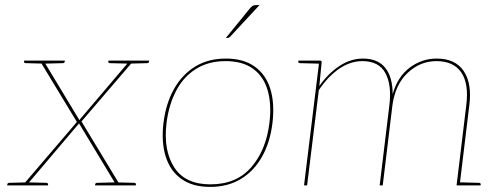

<svg xmlns="http://www.w3.org/2000/svg" viewBox="-20 -728 1959 754"><path d="M69 0 282 -249 136 -490H147Q151 -490 152.5 -487.5Q154 -485 155 -483L292 -256Q291 -255 293.5 -258.5Q296 -262 297 -263L484 -483Q487 -486 489 -488Q491 -490 494 -490H505L300 -251L452 0H441Q436 0 435.5 -1.5Q435 -3 433 -7L290 -244Q290 -243 288.5 -241Q287 -239 285 -237L90 -7Q86 -3 84 -1.5Q82 0 80 0H69ZM147 -482 148 -490H164L163 -482ZM478 -482 479 -490H495L494 -482ZM441 -8 440 0H424L425 -8ZM96 -8 95 0H79L80 -8ZM160 -490 158 -478 81 -480Q79 -480 76.5 -481.5Q74 -483 74 -485L75 -490ZM235 -490 234 -485Q234 -483 231.5 -481.5Q229 -480 227 -480L150 -478V-490ZM491 -490 489 -478 412 -480Q410 -480 407.5 -481.5Q405 -483 405 -485L406 -490ZM566 -490 565 -485Q565 -483 562.5 -481.5Q560 -480 558 -480L481 -478V-490ZM428 0 430 -12 507 -10Q509 -10 511.5 -8.5Q514 -7 514 -5L513 0ZM83 0 85 -12 162 -10Q164 -10 166.5 -8.5Q169 -7 169 -5L168 0ZM8 0 9 -5Q9 -7 11.5 -8.5Q14 -10 16 -10L93 -12V0ZM353 0 354 -5Q354 -7 356.5 -8.5Q359 -10 361 -10L438 -12V0Z M867 -498Q937 -498 981 -466Q1025 -434 1042 -377.5Q1059 -321 1050 -245Q1041 -170 1009.5 -113.5Q978 -57 926.5 -25.5Q875 6 805 6Q736 6 692 -25.5Q648 -57 630.5 -114Q613 -171 622 -245Q631 -320 662.5 -377Q694 -434 745.5 -466Q797 -498 867 -498ZM806 -4Q908 -4 966.5 -71Q1025 -138 1038 -245Q1047 -317 1031.5 -372Q1016 -427 974.5 -457.5Q933 -488 866 -488Q799 -488 750 -457.5Q701 -427 672 -372Q643 -317 634 -245Q621 -138 664 -71Q707 -4 806 -4ZM986 -708H999L883 -583Q881 -581 878.5 -580Q876 -579 874 -579H867L963 -697Q970 -704 974 -706Q978 -708 986 -708Z M1174 0 1234 -490H1237Q1244 -490 1243 -482L1234 -390Q1268 -439 1312.5 -468.5Q1357 -498 1405 -498Q1464 -498 1493 -461.5Q1522 -425 1522 -358Q1541 -426 1588.5 -462Q1636 -498 1695 -498Q1768 -498 1801 -449Q1834 -400 1823 -314L1785 0H1773L1811 -314Q1822 -399 1791.5 -443.5Q1761 -488 1694 -488Q1630 -488 1581 -442Q1532 -396 1521 -314L1483 0H1471L1509 -314Q1519 -394 1493.5 -441Q1468 -488 1403 -488Q1356 -488 1312 -458Q1268 -428 1232 -374L1186 0ZM1237 -490 1235 -478 1158 -480Q1156 -480 1153.5 -481.5Q1151 -483 1151 -485L1152 -490ZM1782 0 1784 -12 1861 -10Q1863 -10 1865.5 -8.5Q1868 -7 1868 -5L1867 0Z"/></svg>

Font: Aleo Thin
Style: Italic
Weight: 250
Italic angle: -7°
Designer: Alessio Laiso
Foundry: Alessio Laiso
Version: Version 2.001;gftools[0.9.29]